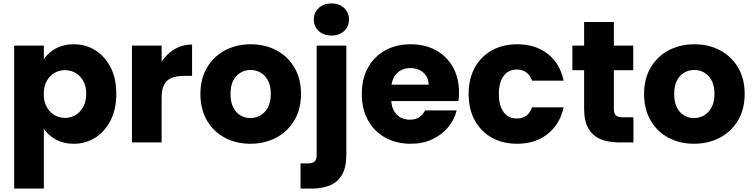

<svg xmlns="http://www.w3.org/2000/svg" viewBox="-20 -821 4342 1107"><path d="M232.9 -479Q248.7 -503.6 273.1 -523Q297.4 -542.5 331 -554.1Q364.5 -565.8 405.3 -565.8Q474.1 -565.8 529.7 -531.1Q585.3 -496.3 617.9 -432.3Q650.6 -368.3 650.6 -280.1Q650.6 -191.9 617.9 -127.4Q585.3 -62.9 529.7 -27.5Q474.1 7.9 405.3 7.9Q364.5 7.9 331 -4Q297.4 -15.9 273.1 -35.6Q248.7 -55.3 232.9 -78.4V266.2H61.8V-557.9H232.9ZM477 -280.1Q477 -324.8 459.8 -355Q442.7 -385.2 414.8 -400.9Q386.8 -416.6 354.4 -416.6Q322.5 -416.6 294.5 -400.7Q266.6 -384.7 249.5 -354Q232.3 -323.4 232.3 -279.2Q232.3 -235 249.5 -204.1Q266.6 -173.2 294.5 -157.2Q322.5 -141.2 354.4 -141.2Q386.8 -141.2 414.8 -157.4Q442.7 -173.6 459.8 -204.8Q477 -235.9 477 -280.1Z M911.9 -258.8 866.8 -309.4Q866.8 -359 882.7 -404.9Q898.6 -450.9 927.9 -486.9Q957.1 -522.9 997.5 -543.6Q1037.9 -564.2 1087.4 -564.2V-383.4H1040.5Q1010 -383.4 985.8 -377.2Q961.6 -371 945.4 -357.2Q929.3 -343.3 920.6 -319.1Q911.9 -294.9 911.9 -258.8ZM740.8 0V-557.9H911.9V0Z M1423.1 7.9Q1341.4 7.9 1276.3 -26.8Q1211.1 -61.5 1173.3 -126.3Q1135.5 -191.1 1135.5 -279.2Q1135.5 -367.8 1173.8 -432Q1212.1 -496.3 1277.9 -531.1Q1343.8 -565.8 1425.5 -565.8Q1507.6 -565.8 1573.3 -531.1Q1638.9 -496.3 1677.2 -432Q1715.5 -367.8 1715.5 -279.2Q1715.5 -191.1 1676.7 -126.3Q1637.9 -61.5 1571.6 -26.8Q1505.3 7.9 1423.1 7.9ZM1423.1 -140.2Q1454 -140.2 1480.8 -155.4Q1507.7 -170.6 1524.6 -201.6Q1541.4 -232.5 1541.4 -279.2Q1541.4 -326.8 1524.8 -357.3Q1508.2 -387.7 1481.8 -402.7Q1455.4 -417.7 1424.5 -417.7Q1394.2 -417.7 1367.8 -402.7Q1341.3 -387.7 1325.2 -357.3Q1309.1 -326.8 1309.1 -279.2Q1309.1 -232.5 1324.7 -201.6Q1340.4 -170.6 1366.3 -155.4Q1392.3 -140.2 1423.1 -140.2Z M1891.3 -616.1Q1845.5 -616.1 1817.3 -642.6Q1789.2 -669.2 1789.2 -708.1Q1789.2 -747.5 1817.3 -774.4Q1845.5 -801.2 1891.3 -801.2Q1936.6 -801.2 1964.5 -774.4Q1992.3 -747.5 1992.3 -708.1Q1992.3 -669.2 1964.5 -642.6Q1936.6 -616.1 1891.3 -616.1ZM1805.8 -557.9H1976.9V71.5Q1976.9 143.9 1951.8 186.6Q1926.7 229.4 1882.2 247.8Q1837.7 266.2 1779.8 266.2H1712.8V121.1H1753.9Q1782.5 121.1 1794.2 109.7Q1805.8 98.3 1805.8 73.7Z M2215.8 -238.3 2216.3 -332.9H2451.5Q2451 -355.9 2442.7 -373.5Q2434.4 -391.1 2419.7 -403.5Q2405.1 -415.9 2386 -422.3Q2367 -428.6 2345.5 -428.6Q2313.6 -428.6 2288.6 -414.2Q2263.6 -399.8 2249.5 -372Q2235.3 -344.3 2235.3 -303.5V-254.7Q2235.3 -213.2 2249.7 -185.4Q2264.1 -157.6 2288.5 -144.2Q2312.9 -130.9 2342.1 -130.9Q2378.7 -130.9 2399.4 -146.7Q2420.1 -162.6 2430.9 -184.6H2613Q2599.6 -130.3 2563.2 -86.8Q2526.9 -43.3 2472.2 -17.7Q2417.5 7.9 2347.9 7.9Q2266.2 7.9 2202.7 -26.8Q2139.1 -61.5 2102.5 -126.3Q2066 -191.1 2066 -279.2Q2066 -367.8 2102.1 -432Q2138.1 -496.3 2201.7 -531.1Q2265.3 -565.8 2347.9 -565.8Q2430.1 -565.8 2492.4 -531.8Q2554.8 -497.8 2590.6 -435.5Q2626.5 -373.2 2626.5 -287.9Q2626.5 -276.1 2625.7 -263.4Q2625 -250.7 2623 -238.3Z M2682 -279.2Q2682 -367.3 2717.8 -431.8Q2753.7 -496.3 2816.8 -531.1Q2879.9 -565.8 2961.5 -565.8Q3066.8 -565.8 3137.6 -510.7Q3208.4 -455.5 3229.8 -355.9H3047.6Q3037.8 -385.3 3015.9 -402.7Q2994 -420.1 2958.9 -420.1Q2928.2 -420.1 2905.1 -404.2Q2881.9 -388.3 2869 -356.9Q2856.1 -325.4 2856.1 -279.2Q2856.1 -232.9 2869 -201.2Q2881.9 -169.6 2905.1 -153.6Q2928.2 -137.7 2958.9 -137.7Q2994 -137.7 3015.5 -154.4Q3036.9 -171.2 3047.6 -202H3229.8Q3208.4 -105.2 3137.6 -48.6Q3066.8 7.9 2961.5 7.9Q2879.9 7.9 2816.8 -26.8Q2753.7 -61.5 2717.8 -126.3Q2682 -191.1 2682 -279.2Z M3347.8 -194.2V-694.3H3519.3V-192.1Q3519.3 -167.4 3530.9 -156Q3542.5 -144.7 3571.2 -144.7H3632.2V0H3545.3Q3487.4 0 3442.9 -18.4Q3398.4 -36.9 3373.1 -79.3Q3347.8 -121.8 3347.8 -194.2ZM3631.1 -416.3H3280.1V-557.9H3631.1Z M3981.1 7.9Q3899.4 7.9 3834.3 -26.8Q3769.1 -61.5 3731.3 -126.3Q3693.5 -191.1 3693.5 -279.2Q3693.5 -367.8 3731.8 -432Q3770.1 -496.3 3835.9 -531.1Q3901.8 -565.8 3983.5 -565.8Q4065.6 -565.8 4131.3 -531.1Q4196.9 -496.3 4235.2 -432Q4273.5 -367.8 4273.5 -279.2Q4273.5 -191.1 4234.7 -126.3Q4195.9 -61.5 4129.6 -26.8Q4063.3 7.9 3981.1 7.9ZM3981.1 -140.2Q4012 -140.2 4038.8 -155.4Q4065.7 -170.6 4082.6 -201.6Q4099.4 -232.5 4099.4 -279.2Q4099.4 -326.8 4082.8 -357.3Q4066.2 -387.7 4039.8 -402.7Q4013.4 -417.7 3982.5 -417.7Q3952.2 -417.7 3925.8 -402.7Q3899.3 -387.7 3883.2 -357.3Q3867.1 -326.8 3867.1 -279.2Q3867.1 -232.5 3882.7 -201.6Q3898.4 -170.6 3924.3 -155.4Q3950.3 -140.2 3981.1 -140.2Z"/></svg>

Font: Poppins Variable
Style: Regular
Weight: 100
Designer: Jonny Pinhorn
Foundry: Indian Type Foundry
Version: Version 6.000